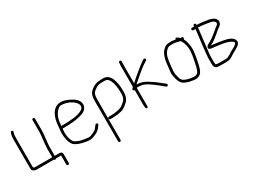

<svg xmlns="http://www.w3.org/2000/svg" viewBox="-35 -1188 2678 1990"><g transform="rotate(-30 1304.0 -193.5)"><path d="M70 -64V-392C70 -426.9 72.2 -449.1 76.5 -458.5C80.9 -468 82.4 -474.8 81 -479C77 -491.1 58.9 -493.2 54 -481C44.9 -460.6 40 -442.8 40 -393V-64C40 -56 40.7 -48 42 -40C44.5 -25 70.6 -13.4 86 -12H297.4C300.1 -7.3 304.2 -5 309.9 -5C315.6 -5 319.7 -7.3 322.4 -12H378.4C381.1 -12 383.1 -11.7 384.4 -11V95C384.4 102.9 391.5 110 399.4 110C407.3 110 414.4 102.9 414.4 95V-7C415.5 -30.3 403.5 -42 378.4 -42H325.4V-109C325.4 -125.6 324.3 -155.3 326.4 -172L328.4 -194C329.5 -210.1 331.8 -227.8 333.4 -242L335.4 -261C336.7 -273.7 339.4 -288.3 339.4 -302L341.4 -333V-478C341.4 -485.9 334.3 -493 326.4 -493C318.5 -493 311.4 -485.9 311.4 -478V-333L309.4 -302C309.4 -290.7 308.1 -278.3 305.4 -265L303.4 -246C301.7 -231.2 299.5 -213 298.4 -196L296.4 -174L294.4 -130C295.1 -122.7 295.4 -115.7 295.4 -109V-42H105C81 -42 70 -41 70 -64Z M539.8 -276C540.5 -280 541.3 -288.8 542.3 -302.5C546.8 -363 566.6 -409.7 601.9 -442.6C628.7 -468.7 645.4 -465.7 685.7 -459.2C731.1 -451.9 788.3 -420.9 810.5 -383.1C826.7 -355.6 815.8 -327.7 793 -314C759.5 -294.8 715.8 -283.4 655.2 -280C631.2 -278.6 613.5 -276 582.3 -276ZM537.8 -246H582.3C614.3 -246 632.4 -248.6 656.8 -250C702.9 -252.6 768.6 -268.3 790 -279L808 -288C828.8 -301.8 841.8 -320.2 847 -343C854.3 -393.6 822.6 -434.6 753.6 -466C600 -544.6 522.5 -445.9 511.1 -289.3C507.3 -236.1 503.2 -239.5 505.1 -184.2C507 -126.6 528 -64.2 560.8 -46C587.1 -28.5 624.3 -16.2 662.8 -9.1C688.3 -4.4 707.1 -2 719.2 -2C743.2 -0.5 772.2 -9 808.5 -27.5C842.9 -45 848.3 -55.9 868 -81L876 -92C889.4 -108 865 -125.7 853 -111L844 -100C816.5 -60.2 816.4 -65.3 774.9 -44.2C757.5 -35 742.6 -30.7 727.2 -31.2C711.9 -31.7 690 -34.7 661.6 -40C635 -43.5 605.9 -53.8 575.8 -71C569.2 -75.7 563.5 -82 558.8 -90C542.2 -119.2 533.8 -155.8 533.8 -200C533.8 -214.7 535.2 -230 537.8 -246Z M999 156V-319C999 -354.3 1002.7 -379.3 1010 -394C1013.2 -403.5 1022.6 -413.9 1038.4 -425.1C1080.4 -455.1 1083.3 -457 1153.1 -457C1169 -457 1180.6 -455.5 1187.2 -452.5C1213.5 -440.6 1232.8 -392.4 1238.1 -358C1242.8 -327.9 1246.1 -315.3 1246.1 -270C1249.3 -225.5 1238.6 -192.7 1214.1 -171.5C1196.7 -156.4 1183.2 -142.9 1161.3 -132.9C1142.8 -122.9 1079.8 -113 1047 -113H1015C1007.1 -113 1000 -105.9 1000 -98C1000 -90.1 1007.1 -83 1015 -83H1047C1052.3 -83 1057.7 -83.3 1063 -84C1090.6 -84 1117.8 -88 1149.8 -96C1170.5 -100.5 1192.2 -112.1 1213.1 -131C1233.5 -146.9 1246.8 -159.9 1252.9 -169.9C1274.2 -204.8 1279.3 -232.6 1275.1 -304C1275.1 -337.2 1267.5 -376 1252.1 -420.3C1248.2 -431.9 1238.7 -445.9 1223.8 -462.3C1208.9 -478.8 1187 -487 1158.1 -487H1141.8C1134.3 -487 1124.7 -486.3 1113 -485L1095.4 -483C1071.8 -479.1 1048.2 -469.2 1026 -453.1C980.5 -420.2 969 -393.9 969 -319V156C969 163.9 976.1 171 984 171C991.9 171 999 163.9 999 156Z M1401.1 -558C1393.2 -558 1386.1 -550.9 1386.1 -543V-537C1386.1 -520.3 1383.1 -507.8 1384.1 -483V-256C1382.1 -254.7 1380.4 -253 1379.1 -251L1371.1 -243C1357.4 -230.5 1372 -215 1384.1 -218V-33C1384.1 -27.7 1384.8 -21.7 1386.1 -15L1387.1 -5C1387.1 2.7 1395 9.4 1403.1 8C1419.2 5.1 1414.1 -16.7 1414.1 -33V-228H1434.1C1460.9 -228 1484.8 -223.3 1505.8 -213.9C1555 -192 1616.2 -142.1 1665.5 -101L1684.5 -86C1699.5 -73.7 1718.2 -97 1702.5 -110L1684.5 -124C1644.5 -157.3 1613 -181.7 1561.7 -214C1519.6 -243.3 1477.1 -258 1434.1 -258H1428.5C1434.4 -264 1442.2 -271.2 1452.1 -279.5C1472.5 -296.7 1504.2 -325.2 1525.7 -342.5C1551 -362.9 1587.3 -393.6 1621.5 -413L1637.5 -423C1656.2 -434.2 1637.7 -458.1 1622.5 -449L1605.5 -439C1576.8 -421.2 1462.2 -327.1 1414.1 -282V-484L1415.7 -537V-543C1415.7 -550.9 1409 -558 1401.1 -558Z M2053.2 -416C2078.7 -375.2 2089.9 -328.4 2086.8 -275.6C2085.5 -252 2079.1 -212.3 2067.8 -156.4C2056.4 -100.5 2045.5 -65 2035.2 -50C2020.3 -30.6 1993.9 -24.9 1956.2 -33C1922.1 -37.5 1894.1 -46.2 1872.2 -59C1855.8 -68.8 1845.1 -85.5 1840.2 -109C1823.4 -167.9 1829.1 -181.9 1833.2 -235C1836.8 -281.5 1842.1 -317.2 1849.2 -342C1858 -378.8 1876.3 -406.8 1904.3 -426C1913.1 -432 1926.7 -435 1945.2 -435H1966.2C1983.2 -435 1999.9 -432.5 2016.4 -427.5C2029.4 -423.6 2053.2 -419.3 2053.2 -416ZM1945.2 -465C1905.1 -465 1887.3 -456.2 1859.2 -426C1829.2 -396 1810.5 -333.3 1803.2 -238C1801.9 -220.7 1800.1 -203.8 1797.9 -187.5C1795.7 -171.2 1799.3 -145.1 1808.7 -109.1C1818.2 -73.2 1834 -47.8 1856.2 -33C1885.1 -17.6 1916.7 -7.6 1951.2 -3L1981.2 1C2014.9 3 2040.9 -8 2059.2 -32C2074.4 -53.7 2087 -92.9 2097.2 -149.5C2108.6 -213 2126 -277.1 2110.4 -350.2C2102.2 -389.2 2097.7 -397 2087.2 -418C2091.9 -421.3 2094.2 -426 2094.2 -432C2094.2 -442 2089.2 -447 2079.2 -447H2067.2C2064.5 -448.3 2058.2 -453 2048.2 -461L2037.2 -470C2027.6 -477.2 2013.2 -472.1 2013.2 -459C1993.2 -463 1978.7 -465 1969.7 -465Z M2276 -451C2306.6 -451 2328.2 -448.1 2353.2 -444C2387.3 -438.4 2446.9 -436.9 2464.4 -407.8C2474.7 -390.8 2460.1 -375 2448.2 -368.4C2439.3 -363.5 2431 -356.4 2421.9 -347.3C2409.7 -335.2 2336.8 -276.6 2306.1 -261.1C2288.7 -253 2276 -245.3 2268 -238C2237 -196.6 2285 -193.3 2325.8 -190.1C2366.6 -186.1 2383.3 -181.9 2418.9 -177C2448.2 -173.1 2492.5 -158.6 2514.8 -143.7C2543.6 -124.5 2525.2 -108.8 2498.9 -92L2480.9 -81.5C2466 -72.8 2449.1 -66.6 2436.4 -56.8C2428.9 -49.8 2413.1 -40.5 2389.2 -29C2382.3 -25.7 2371.6 -24 2357.2 -24H2276.5C2266.2 -24 2255 -26 2243 -30C2241.8 -41 2240 -48 2240 -59V-87C2238.2 -122.1 2242.2 -174.1 2252 -243C2256 -271.2 2261.5 -332.8 2266 -361.5C2270.3 -388.9 2272.6 -425.5 2276 -451ZM2262 -503C2253.5 -503 2247 -496.8 2247 -488V-481H2221C2213.1 -481 2206 -473.9 2206 -466C2206 -458.1 2213.1 -451 2221 -451H2246C2244.7 -441.7 2243.3 -429.3 2242 -414C2238.7 -375.8 2232.6 -346.4 2228.5 -304C2223.7 -254.1 2218.3 -226.8 2214.7 -179.7C2211.6 -139.6 2208.2 -123.6 2210 -87V-54.5C2210 0.9 2234.4 6 2293 6H2344.4C2358.8 6 2370.3 5.3 2378.8 4C2396.6 2.5 2420.4 -9.7 2453 -32.8C2476.4 -47.2 2488.8 -50.3 2513.9 -67C2555 -90.5 2567.6 -117.1 2551.9 -147C2536.1 -176.8 2489.9 -196.8 2418.4 -207C2406.4 -209 2395.7 -210.8 2386.4 -212.5C2363.6 -216.6 2328 -218.6 2299 -224C2301.7 -226 2312.5 -231.3 2330.4 -240C2345.6 -248.7 2367.6 -265 2396.4 -289L2419.2 -308C2426.4 -314 2433.2 -320.2 2439.9 -326.5C2459.8 -342.3 2484.3 -353.1 2492.9 -374.3C2503.2 -399.7 2498.4 -410.1 2487.4 -428.5C2474.2 -450.5 2432 -463.9 2403 -467.5C2360.6 -472.8 2328.3 -481 2277 -481V-488C2277 -496.8 2270.5 -503 2262 -503Z"/></g></svg>

Font: MewTooHand
Style: Condensed
Weight: 400
Designer: Mew Too, Robert Jablonski
Version: Version 0.77